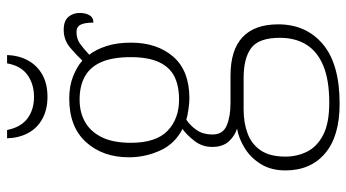

<svg xmlns="http://www.w3.org/2000/svg" viewBox="-244 -520 1003 556"><g transform="rotate(-90 258.0 -241.5)"><path d="M236 240Q142 240 92.5 198Q43 156 43 83Q43 42 61 12.5Q79 -17 107 -34.5Q135 -52 164 -57Q142 -64 126.5 -81.5Q111 -99 111 -129Q111 -158 128.5 -180.5Q146 -203 163 -215Q120 -237 100.5 -280Q81 -323 81 -370Q81 -446 125 -494.5Q169 -543 251 -543Q287 -543 315 -532Q343 -521 361 -505Q375 -520 397.5 -539.5Q420 -559 450 -559Q476 -559 487.5 -545.5Q499 -532 499 -513Q499 -496 492.5 -484.5Q486 -473 471 -473Q471 -498 465 -510Q459 -522 444 -522Q424 -522 409.5 -511.5Q395 -501 378 -485Q393 -466 403 -435.5Q413 -405 413 -364Q413 -289 372.5 -242Q332 -195 251 -195Q239 -195 218.5 -198Q198 -201 190 -204Q172 -192 159.5 -173.5Q147 -155 147 -128Q147 -98 173 -87Q199 -76 238 -76H317Q392 -76 429 -41Q466 -6 466 62Q466 143 408.5 191.5Q351 240 236 240ZM239 210Q304 210 345.5 193Q387 176 407 144Q427 112 427 67Q427 6 397.5 -16Q368 -38 311 -38H219Q181 -38 150 -26.5Q119 -15 101 11.5Q83 38 83 83Q83 117 97.5 146Q112 175 146 192.5Q180 210 239 210ZM248 -225Q288 -225 315 -238.5Q342 -252 356.5 -283Q371 -314 371 -365Q371 -417 357 -449.5Q343 -482 315.5 -497.5Q288 -513 248 -513Q211 -513 183 -497Q155 -481 139 -448.5Q123 -416 123 -364Q123 -292 157.5 -258.5Q192 -225 248 -225ZM256 -606Q219 -606 192 -621Q165 -636 151 -662.5Q137 -689 136 -723H160Q168 -683 193.5 -664Q219 -645 256 -645Q293 -645 319.5 -664Q346 -683 353 -723H377Q376 -689 361.5 -662.5Q347 -636 320.5 -621Q294 -606 256 -606Z"/></g></svg>

Font: Noto Serif Kannada ExtraLight
Style: Regular
Weight: 250
Version: Version 2.003